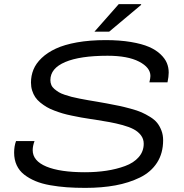

<svg xmlns="http://www.w3.org/2000/svg" viewBox="-20 -891 885 923"><path d="M434.1 -738.8 550.8 -871.1H657.2L659.2 -868.2L504.9 -738.8ZM390.1 12.2Q341.8 12.2 301.3 9.3Q260.7 6.3 220.7 -0.7Q180.7 -7.8 150.4 -20.5Q120.1 -33.2 96.4 -51.5Q72.8 -69.8 60.3 -96.7Q47.9 -123.5 47.9 -157.2Q47.9 -188 57.1 -212.9H146Q137.2 -189.5 137.2 -168.9Q137.2 -117.7 202.9 -90.3Q268.6 -63 388.2 -63Q443.4 -63 491.5 -70.3Q539.6 -77.6 581.1 -92.8Q622.6 -107.9 646.7 -135.5Q670.9 -163.1 670.9 -200.2Q670.9 -223.1 657.5 -240.7Q644 -258.3 622.8 -269.5Q601.6 -280.8 569.6 -289.6Q537.6 -298.3 506.6 -304Q475.6 -309.6 436 -315.9Q431.6 -316.4 429.2 -316.9Q426.8 -317.4 422.9 -317.9Q418.9 -318.4 416 -318.8Q389.2 -322.8 370.4 -326.2Q351.6 -329.6 325.7 -335Q299.8 -340.3 281.5 -345.7Q263.2 -351.1 241.2 -359.4Q219.2 -367.7 204.1 -376.7Q189 -385.7 173.8 -397.9Q158.7 -410.2 149.4 -424.1Q140.1 -438 134.5 -455.8Q128.9 -473.6 128.9 -494.1Q128.9 -527.3 140.9 -556.6Q152.8 -585.9 180.2 -612.1Q207.5 -638.2 248.3 -657.2Q289.1 -676.3 350.3 -687.3Q411.6 -698.2 487.8 -698.2Q555.7 -698.2 609.1 -689.2Q662.6 -680.2 696.3 -665.5Q730 -650.9 751.7 -630.1Q773.4 -609.4 782.2 -587.9Q791 -566.4 791 -542Q791 -522.9 785.2 -495.1H698.2Q703.1 -516.1 703.1 -525.9Q703.1 -566.4 648.7 -594.7Q594.2 -623 497.1 -623Q364.7 -623 293.5 -592.8Q222.2 -562.5 222.2 -505.9Q222.2 -493.2 226.8 -482.4Q231.4 -471.7 241.2 -463.4Q251 -455.1 262 -448.2Q272.9 -441.4 290.8 -435.5Q308.6 -429.7 324 -425.5Q339.4 -421.4 362.5 -417Q385.7 -412.6 403.3 -409.4Q420.9 -406.2 447.8 -401.9Q474.6 -397.5 492.2 -394Q528.8 -387.2 553 -382.1Q577.1 -377 608.6 -368.4Q640.1 -359.9 660.2 -351.1Q680.2 -342.3 701.9 -328.9Q723.6 -315.4 735.8 -300Q748 -284.7 756.1 -263.4Q764.2 -242.2 764.2 -216.8Q764.2 -154.3 734.9 -108.9Q705.6 -63.5 652.6 -37.6Q599.6 -11.7 534.7 0.2Q469.7 12.2 390.1 12.2Z"/></svg>

Font: Archivo Expanded Light
Style: Italic
Weight: 300
Width: 7
Italic angle: -10°
Designer: Hector Gatti
Foundry: Omnibus-Type
Version: Version 2.001